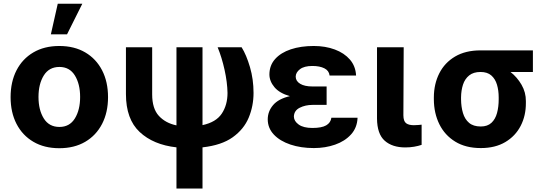

<svg xmlns="http://www.w3.org/2000/svg" viewBox="-20 -806 3019 1058"><path d="M306.8 10.7Q224.1 10.7 163.9 -24.7Q103.7 -60 71 -123.4Q38.4 -186.8 38.4 -270.6Q38.4 -355.1 71 -418.5Q103.7 -481.9 163.9 -517.2Q224.1 -552.6 306.8 -552.6Q389.6 -552.6 449.8 -517.2Q509.9 -481.9 542.6 -418.5Q575.3 -355.1 575.3 -270.6Q575.3 -186.8 542.6 -123.4Q509.9 -60 449.8 -24.7Q389.6 10.7 306.8 10.7ZM307.5 -106.5Q363.6 -106.5 392.6 -153.4Q421.5 -200.3 421.5 -271.7Q421.5 -343 392.6 -390.1Q363.6 -437.1 307.5 -437.1Q250.4 -437.1 221.2 -390.1Q192.1 -343 192.1 -271.7Q192.1 -200.3 221.2 -153.4Q250.4 -106.5 307.5 -106.5ZM260.3 -616.8 298.3 -785.5H433.6L349.4 -616.8Z M674 -545.5H818.5V-286.2Q818.5 -207.4 855.5 -167.4Q892.4 -127.5 952.4 -115.1V-545.5H1095.9V-116.5Q1170.5 -132.5 1202.1 -180Q1233.7 -227.6 1233.7 -294Q1232.6 -352.6 1217.5 -421Q1202.4 -489.3 1179.3 -545.5H1311.4Q1337.7 -503.6 1357.4 -436.3Q1377.1 -369 1377.1 -294Q1377.1 -221.9 1350.5 -157.8Q1323.9 -93.8 1262.4 -49.7Q1201 -5.7 1095.9 6V233H952.4V6Q824.9 -8.2 749.5 -78.8Q674 -149.5 674 -287.6Z M1779.8 -285.9V-228H1702.4Q1662.6 -228 1631.4 -212.2Q1600.1 -196.4 1599.4 -163Q1600.1 -138.1 1626.2 -119.5Q1652.3 -100.9 1701.7 -100.9Q1752.5 -100.9 1777.3 -115.2Q1802.2 -129.6 1806.1 -157.3H1950.3Q1948.2 -102.3 1914.2 -65Q1880.3 -27.7 1826.3 -8.9Q1772.4 9.9 1709.5 9.9Q1638.1 9.9 1580.4 -9.4Q1522.7 -28.8 1489.2 -64.3Q1455.6 -99.8 1455.3 -148.4Q1455.6 -192.5 1484.9 -226.9Q1514.2 -261.4 1577.4 -276.3Q1520.2 -292.3 1492.5 -325.3Q1464.8 -358.3 1464.5 -395.6Q1464.8 -446 1496.3 -481Q1527.7 -516 1582.7 -534.3Q1637.8 -552.6 1708.8 -552.6Q1773.1 -552.6 1825.1 -533.2Q1877.1 -513.8 1908.4 -477.5Q1939.6 -441.1 1942.1 -389.9H1796.2Q1793 -416.9 1767.2 -429.7Q1741.5 -442.5 1701.3 -442.5Q1656.2 -442.5 1633 -424.7Q1609.7 -407 1609.4 -383.5Q1609.7 -359 1634.1 -344.3Q1658.4 -329.5 1702.4 -329.5H1779.8Z M2057.5 -545.5H2204.5L2202.8 -170.8Q2203.1 -138.1 2217.7 -127.1Q2232.2 -116.1 2260.3 -116.1Q2274.5 -116.1 2284.8 -117.2Q2295.1 -118.3 2303.3 -119V-7.8Q2284.8 -1.4 2261.7 2.5Q2238.6 6.4 2213.4 6.4Q2141.7 6.4 2100 -30.5Q2058.2 -67.5 2057.5 -152.7Z M2370.7 -258.5V-269.9Q2371.1 -343.4 2400.7 -402Q2430.4 -460.6 2487.7 -494.5Q2545.1 -528.4 2627.8 -528.4H2916.5V-409.4H2793Q2829.5 -381 2853.9 -339Q2878.2 -296.9 2877.8 -248.6V-238.6Q2878.2 -168.7 2849.1 -112.4Q2820 -56.1 2764.4 -23.1Q2708.8 9.9 2629.3 9.9Q2546.5 9.9 2488.8 -25.4Q2431.1 -60.7 2401.1 -121.4Q2371.1 -182.2 2370.7 -258.5ZM2520.6 -269.9V-258.5Q2521 -217.3 2531.1 -183.2Q2541.2 -149.1 2564.8 -129.1Q2588.4 -109 2629.3 -109Q2666.2 -109 2687.9 -129.1Q2709.5 -149.1 2718.8 -183.2Q2728 -217.3 2728 -258.5V-269.9Q2728 -307.5 2718.6 -339.3Q2709.2 -371.1 2687.3 -390.3Q2665.5 -409.4 2627.8 -409.4Q2588.8 -409.4 2565.2 -390.3Q2541.5 -371.1 2531.2 -339.3Q2521 -307.5 2520.6 -269.9Z"/></svg>

Font: Inter Zeller
Style: Bold
Weight: 700
Designer: Rasmus Andersson; Joe Bland
Foundry: zeller
Version: Version 3.015;git-dec3a8cb1